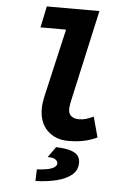

<svg xmlns="http://www.w3.org/2000/svg" viewBox="-61 -744 723 1032"><g transform="rotate(5 300.0 -228.0)"><path d="M326 12Q258 12 214 -30.5Q170 -73 170 -149Q170 -164 172 -179.5Q174 -195 178 -213L263 -583H125L149 -698H433L321 -194Q320 -187 318.5 -178.5Q317 -170 317 -158Q317 -133 333 -121Q349 -109 372 -109Q394 -109 411 -114Q428 -119 452 -130L482 -20Q443 -2 406 5Q369 12 326 12ZM170 242 172 179Q230 176 254.5 165Q279 154 279 137Q279 127 267.5 117.5Q256 108 224 108L265 51Q319 53 347 63Q375 73 385 88.5Q395 104 395 124Q395 164 365.5 189Q336 214 285.5 227Q235 240 170 242Z"/></g></svg>

Font: Source Code Pro ExtraBold
Style: Italic
Weight: 800
Italic angle: -11°
Monospace: yes
Designer: Paul D. Hunt, Teo Tuominen
Foundry: Adobe Systems Incorporated
Version: Version 1.016;hotconv 1.0.116;makeotfexe 2.5.65601